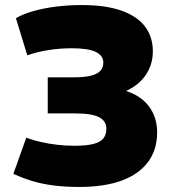

<svg xmlns="http://www.w3.org/2000/svg" viewBox="-20 -730 697 760"><path d="M33 -42 84 -185Q110 -175 141 -168Q172 -161 206 -157Q240 -153 275 -153Q321 -153 349 -160Q377 -167 389 -182Q401 -197 401 -220Q401 -251 372.5 -266Q344 -281 279 -281H169V-424H273Q315 -424 340.5 -430.5Q366 -437 377.5 -450Q389 -463 389 -482Q389 -510 359 -524.5Q329 -539 264 -539Q219 -539 173 -532Q127 -525 88 -511L43 -658Q72 -675 113.5 -686.5Q155 -698 203 -704Q251 -710 304 -710Q398 -710 460.5 -688Q523 -666 554 -625Q585 -584 585 -527Q585 -475 557.5 -434Q530 -393 479 -370Q540 -350 571 -307Q602 -264 602 -206Q602 -138 566.5 -89.5Q531 -41 462.5 -15.5Q394 10 293 10Q240 10 195 4.5Q150 -1 111 -12.5Q72 -24 33 -42Z"/></svg>

Font: Georama ExtraBold
Style: Regular
Weight: 800
Designer: Jean-Baptiste Levee
Foundry: Production Type
Version: Version 1.001